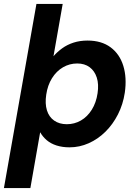

<svg xmlns="http://www.w3.org/2000/svg" viewBox="-36 -740 708 980"><path d="M-16 220 150 -720H284L237 -453Q256 -475 281.5 -493.5Q307 -512 339.5 -522.5Q372 -533 411 -533Q482 -533 528.5 -498.5Q575 -464 593.5 -403.5Q612 -343 601 -267Q592 -207 566 -156Q540 -105 502 -67.5Q464 -30 417 -9Q370 12 319 12Q282 12 252.5 2.5Q223 -7 202.5 -24.5Q182 -42 169 -65L119 220ZM305 -106Q344 -106 377 -125Q410 -144 432.5 -180Q455 -216 462 -264Q469 -310 458 -344Q447 -378 421.5 -397Q396 -416 358 -416Q319 -416 285.5 -396.5Q252 -377 229.5 -341Q207 -305 200 -257Q193 -211 203.5 -177Q214 -143 240.5 -124.5Q267 -106 305 -106Z"/></svg>

Font: DM Sans 10pt
Style: Bold Italic
Weight: 700
Italic angle: -10°
Version: Version 4.004;gftools[0.9.30]